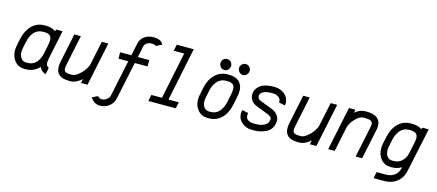

<svg xmlns="http://www.w3.org/2000/svg" viewBox="-59 -1318 4841 2127"><g transform="rotate(15 2362.0 -254.0)"><path d="M147 -284.2 129.9 -200.7Q126 -179.7 126 -162.6Q126 -118.2 147.7 -89.6Q169.4 -61 208.5 -61H218.8Q281.7 -61 320.1 -102.1Q358.4 -143.1 371.1 -207L390.6 -298.8Q399.4 -344.7 399.4 -366.7Q399.4 -402.3 379.9 -420.7Q360.4 -439 312 -439H301.8Q268.6 -439 241.2 -426.3Q213.9 -413.6 195.6 -391.1Q177.2 -368.7 165.5 -342Q153.8 -315.4 147 -284.2ZM435.5 -157.2Q432.1 -140.6 432.1 -126Q432.1 -82.5 464.4 -67.4L449.2 6.8Q416 -2.9 398.7 -21.2Q381.3 -39.6 376 -56.2Q314 12.2 218.8 12.2H208.5Q138.7 12.2 95.7 -36.6Q52.7 -85.4 52.7 -161.6Q52.7 -187.5 58.6 -216.3L75.7 -298.8Q95.7 -395 154.5 -453.6Q213.4 -512.2 301.8 -512.2H312Q386.2 -512.2 427.7 -477.5L432.1 -500H507.3Z M853 0 862.8 -46.4Q795.9 12.2 732.4 12.2H722.2Q640.6 12.2 603.8 -19.3Q566.9 -50.8 566.9 -110.8Q566.9 -139.2 574.2 -172.9L642.6 -500H717.3L645.5 -156.2Q639.6 -128.9 639.6 -111.3Q639.6 -81.1 658.2 -71Q676.8 -61 722.2 -61H732.4Q763.7 -61 802.2 -91.6Q840.8 -122.1 867.9 -161.4Q895 -200.7 900.9 -229L957.5 -500H1032.2L927.7 0Z M1547.9 -609.9Q1538.6 -624 1499 -624Q1462.9 -624 1440.9 -608.4Q1418.9 -592.8 1414.1 -570.3L1386.7 -440.4H1517.6V-367.2H1371.1L1278.8 69.8Q1268.6 119.1 1223.1 154.1Q1177.7 189 1120.6 189Q1086.9 189 1060.8 174.1Q1034.7 159.2 1007.8 124L1073.2 91.8Q1076.7 98.6 1091.6 107.2Q1106.4 115.7 1120.6 115.7Q1149.9 115.7 1176.8 95.2Q1203.6 74.7 1207.5 55.2L1296.4 -367.2H1183.6V-440.4H1312L1342.8 -585.9Q1354 -636.7 1397.2 -667Q1440.4 -697.3 1499 -697.3Q1513.2 -697.3 1525.9 -695.8Q1538.6 -694.3 1548.3 -691.7Q1558.1 -689 1566.2 -686Q1574.2 -683.1 1580.8 -678.5Q1587.4 -673.8 1591.8 -670.4Q1596.2 -667 1600.1 -661.9Q1604 -656.7 1606 -654.5Q1607.9 -652.3 1610.6 -647.9Q1613.3 -643.6 1613.3 -643.1Z M1752.4 -610.4 1768.1 -683.6H1962.4L1836.4 -73.2H1954.6L1939.5 0H1625L1640.1 -73.2H1761.7L1872.6 -610.4Z M2562.5 -548.8Q2538.1 -548.8 2519.5 -567.9Q2501 -586.9 2501 -613.3Q2501 -623.5 2504.4 -633.1Q2507.8 -642.6 2513.4 -650.1Q2519 -657.7 2526.6 -663.3Q2534.2 -668.9 2543.5 -671.9Q2552.7 -674.8 2562.5 -674.8Q2577.6 -674.8 2591.3 -667.5Q2605 -660.2 2614 -645.8Q2623 -631.3 2623 -613.3Q2623 -595.2 2614.3 -580.1Q2605.5 -564.9 2591.6 -556.9Q2577.6 -548.8 2562.5 -548.8ZM2410.2 -613.3Q2410.2 -586.9 2392.3 -567.9Q2374.5 -548.8 2349.6 -548.8Q2333 -548.8 2318.8 -557.4Q2304.7 -565.9 2296.4 -580.8Q2288.1 -595.7 2288.1 -613.3Q2288.1 -640.6 2306.4 -657.7Q2324.7 -674.8 2348.6 -674.8Q2374.5 -674.8 2392.3 -656.5Q2410.2 -638.2 2410.2 -613.3ZM2308.1 12.2Q2238.8 12.2 2195.3 -36.6Q2151.9 -85.4 2151.9 -159.2Q2151.9 -187.5 2158.2 -216.3L2175.3 -298.8Q2195.3 -395 2254.2 -453.6Q2313 -512.2 2401.4 -512.2H2411.6Q2449.2 -512.2 2478.3 -503.2Q2507.3 -494.1 2524.7 -479.7Q2542 -465.3 2553 -445.6Q2564 -425.8 2568.1 -407Q2572.3 -388.2 2572.3 -367.2Q2572.3 -333.5 2561.5 -284.2L2544.4 -201.2Q2524.4 -104.5 2465.6 -46.1Q2406.7 12.2 2318.4 12.2ZM2499 -367.2Q2499 -407.7 2476.8 -423.3Q2454.6 -439 2411.6 -439H2401.4Q2367.7 -439 2340.6 -426.3Q2313.5 -413.6 2295.2 -391.1Q2276.9 -368.7 2264.9 -342.3Q2252.9 -315.9 2246.6 -284.2L2229.5 -200.7Q2225.1 -181.2 2225.1 -159.2Q2225.1 -115.2 2247.6 -88.1Q2270 -61 2308.1 -61H2318.4Q2382.8 -61 2420.9 -104.7Q2459 -148.4 2473.1 -215.8L2490.2 -298.8Q2499 -342.8 2499 -367.2Z M2936.5 -512.2Q2999.5 -512.2 3048.6 -475.1Q3097.7 -438 3102.1 -374Q3102.1 -356.4 3099.6 -343.8L3027.3 -358.4Q3028.8 -364.3 3028.8 -369.6Q3028.8 -399.4 3001.2 -419.2Q2973.6 -439 2936.5 -439H2926.3Q2856.4 -439 2823.7 -418.9Q2791 -398.9 2791 -371.6Q2791 -356.4 2800.5 -343Q2810.1 -329.6 2824.7 -324.2L2961.4 -271.5Q3010.7 -252.4 3034.4 -220.9Q3058.1 -189.5 3058.1 -155.8Q3058.1 -147.5 3056.6 -140.1L3052.7 -117.7Q3046.9 -83.5 3024.4 -57.1Q3002 -30.8 2970.5 -16.4Q2939 -2 2906.7 5.1Q2874.5 12.2 2843.3 12.2H2815.9Q2747.1 12.2 2699.2 -29.3Q2651.4 -70.8 2651.4 -128.4Q2651.4 -146.5 2656.2 -171.9L2728.5 -157.2Q2724.6 -141.6 2724.6 -128.9Q2724.6 -96.7 2750.2 -78.9Q2775.9 -61 2815.9 -61H2843.3Q2894 -61 2934.1 -80.6Q2974.1 -100.1 2980.5 -131.3L2983.4 -146.5Q2984.9 -153.8 2984.9 -157.7Q2984.9 -170.4 2970.7 -182.6Q2956.5 -194.8 2935.1 -203.1L2798.3 -255.9Q2762.7 -269.5 2740 -300.3Q2717.3 -331.1 2717.3 -369.6Q2717.3 -396 2728.5 -420.2Q2739.7 -444.3 2763.2 -465.6Q2786.6 -486.8 2828.6 -499.5Q2870.6 -512.2 2926.3 -512.2Z M3477.5 0 3487.3 -46.4Q3420.4 12.2 3356.9 12.2H3346.7Q3265.1 12.2 3228.3 -19.3Q3191.4 -50.8 3191.4 -110.8Q3191.4 -139.2 3198.7 -172.9L3267.1 -500H3341.8L3270 -156.2Q3264.2 -128.9 3264.2 -111.3Q3264.2 -81.1 3282.7 -71Q3301.3 -61 3346.7 -61H3356.9Q3388.2 -61 3426.8 -91.6Q3465.3 -122.1 3492.4 -161.4Q3519.5 -200.7 3525.4 -229L3582 -500H3656.7L3552.2 0Z M3762.2 0H3687.5L3792 -500H3866.7L3859.4 -464.8Q3917.5 -512.2 3976.1 -512.2H3986.3Q4154.3 -512.2 4154.3 -389.6Q4154.3 -369.6 4148.9 -343.8L4077.1 0H4002.4L4077.6 -358.4Q4081.1 -374 4081.1 -387.7Q4081.1 -417.5 4059.6 -428.2Q4038.1 -439 3986.3 -439H3976.1Q3930.2 -439 3880.6 -384.8Q3831.1 -330.6 3821.3 -284.2Z M4346.2 -284.2 4329.1 -200.7Q4325.2 -182.6 4325.2 -160.6Q4325.2 -115.7 4346.9 -88.4Q4368.7 -61 4407.7 -61H4418Q4477.5 -61 4515.9 -97.4Q4554.2 -133.8 4566.4 -190.4L4594.7 -325.2Q4599.6 -350.6 4599.6 -368.2Q4599.6 -402.3 4579.3 -420.7Q4559.1 -439 4511.2 -439H4501Q4467.8 -439 4440.4 -426.3Q4413.1 -413.6 4394.8 -391.1Q4376.5 -368.7 4364.7 -342Q4353 -315.4 4346.2 -284.2ZM4501 -512.2H4511.2Q4588.4 -512.2 4627 -479.5L4631.3 -500H4706.5L4599.1 7.3Q4583 85.4 4523.9 132.8Q4464.8 180.2 4375.5 180.2H4256.3L4271.5 106.9H4375.5Q4437 106.9 4476.6 76.4Q4516.1 45.9 4527.8 -7.3L4529.8 -18.6Q4481 12.2 4418 12.2H4407.7Q4337.9 12.2 4294.9 -36.6Q4252 -85.4 4252 -161.6Q4252 -187.5 4257.8 -216.3L4274.9 -298.8Q4294.9 -395 4353.8 -453.6Q4412.6 -512.2 4501 -512.2Z"/></g></svg>

Font: Anka/Coder Condensed
Style: Italic
Weight: 400
Width: 4
Italic angle: -12°
Monospace: yes
Version: Version 001.100